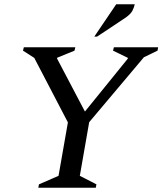

<svg xmlns="http://www.w3.org/2000/svg" viewBox="-20 -882 763 902"><path d="M160 0 163 -16 255 -56 299 -307 141 -610 88 -644 92 -660H334L330 -644L249 -611L248 -607L379 -358L580 -606L581 -610L511 -644L515 -660H723L720 -644L656 -613L399 -308L355 -56L433 -16L430 0ZM423 -710 526 -862H613Q610 -847 602 -831.5Q594 -816 570 -799L436 -710Z"/></svg>

Font: Spectral SC Medium
Style: Italic
Weight: 500
Italic angle: -10°
Designer: Jean-Baptiste Levee
Foundry: Production Type
Version: Version 2.001